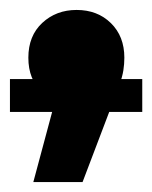

<svg xmlns="http://www.w3.org/2000/svg" viewBox="-22 -212 306 386"><path d="M45 154 111 -92 133 -2Q90 -2 62.5 -27Q35 -52 35 -96Q35 -140 63 -166Q91 -192 132 -192Q174 -192 201 -165.5Q228 -139 228 -96Q228 -83 226 -70.5Q224 -58 218 -40.5Q212 -23 201 4L144 154ZM-2 13V-53H264V13Z"/></svg>

Font: Montserrat Underline Thin
Style: Bold
Weight: 700
Version: Version 9.000